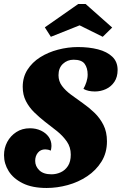

<svg xmlns="http://www.w3.org/2000/svg" viewBox="-20 -914 605 955"><path d="M212 21Q140 21 93 -2.5Q46 -26 23 -63Q0 -100 0 -142Q0 -178 16 -208Q32 -238 61 -257Q90 -276 129 -276Q159 -276 183.5 -264.5Q208 -253 222 -233.5Q236 -214 236 -188Q236 -183 235 -177Q234 -171 233 -165Q226 -168 219 -169.5Q212 -171 205 -171Q182 -171 168.5 -154.5Q155 -138 155 -114Q155 -87 175.5 -67Q196 -47 236 -47Q260 -47 282 -57Q304 -67 318 -88.5Q332 -110 332 -145Q332 -182 312.5 -210Q293 -238 264 -261.5Q235 -285 203 -309Q175 -331 150 -355.5Q125 -380 109 -411Q93 -442 93 -482Q93 -530 116.5 -567Q140 -604 179.5 -629Q219 -654 268.5 -667Q318 -680 368 -680Q423 -680 467.5 -668.5Q512 -657 538.5 -632Q565 -607 565 -566Q565 -531 549 -507Q533 -483 507 -471Q481 -459 452 -459Q436 -459 421.5 -462Q407 -465 395 -472Q404 -488 410 -506.5Q416 -525 416 -543Q416 -576 401 -596.5Q386 -617 346 -617Q315 -617 293 -596.5Q271 -576 271 -540Q271 -510 288.5 -486.5Q306 -463 334 -442.5Q362 -422 393 -400Q423 -379 450 -353Q477 -327 494.5 -292.5Q512 -258 512 -211Q512 -154 485 -110.5Q458 -67 414 -37.5Q370 -8 317 6.5Q264 21 212 21ZM233 -731 203 -778 369 -894H406L538 -777L491 -731L376 -788Z"/></svg>

Font: Sansita Swashed Light
Style: Bold
Weight: 700
Version: Version 1.003